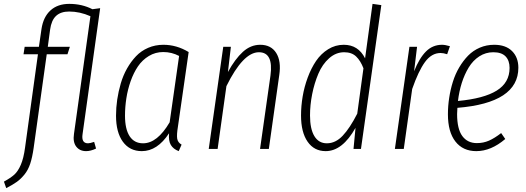

<svg xmlns="http://www.w3.org/2000/svg" viewBox="-65 -761 2690 981"><path d="M384.8 -28.8Q395 -28.8 416 -36.1L425.8 -2Q398.4 11.2 375 11.2Q342.3 11.2 324.5 -12Q306.6 -35.2 313 -77.1L397 -678.2Q342.8 -702.1 288.1 -702.1Q245.6 -702.1 221.4 -679.7Q197.3 -657.2 190.9 -608.9L179.2 -522H292L279.8 -483.9H173.8L106.9 -4.9Q100.1 43 89.4 75.4Q78.6 107.9 59.8 130.9Q41 153.8 21 168.2Q1 182.6 -33.2 200.2L-44.9 167Q-10.3 147.9 8.3 131.1Q26.9 114.3 41.3 81.1Q55.7 47.9 63 -6.8L128.9 -483.9H55.2L61 -522H133.8L147 -612.8Q156.2 -674.3 192.9 -707.8Q229.5 -741.2 289.1 -741.2Q354 -741.2 407.2 -713.9L446.8 -719.2L356.9 -76.2Q349.6 -28.8 384.8 -28.8Z M770 -532.2Q837.4 -532.2 898.9 -495.1L843.8 -111.8Q837.4 -72.8 840.3 -53Q843.3 -33.2 862.8 -22L848.1 11.2Q820.3 0.5 807.9 -20.3Q795.4 -41 798.8 -80.1Q738.8 11.2 659.7 11.2Q597.7 11.2 562.7 -36.9Q527.8 -85 527.8 -169.9Q527.8 -210.9 533.9 -252.2Q540 -293.5 552 -334.5Q564 -375.5 584 -410.9Q604 -446.3 629.9 -473.6Q655.8 -501 691.9 -516.6Q728 -532.2 770 -532.2ZM769 -495.1Q729 -495.1 695.6 -474.9Q662.1 -454.6 639.9 -421.9Q617.7 -389.2 602.5 -346.2Q587.4 -303.2 580.6 -258.8Q573.7 -214.4 573.7 -169.9Q573.7 -101.1 597.4 -64.9Q621.1 -28.8 666 -28.8Q738.8 -28.8 801.8 -136.2L850.1 -475.1Q812.5 -495.1 769 -495.1Z M1264.6 -532.2Q1319.8 -532.2 1346.2 -490.5Q1372.6 -448.7 1361.8 -377L1308.6 0H1263.7L1316.9 -375Q1333 -494.1 1257.8 -494.1Q1177.2 -494.1 1091.8 -320.8L1046.9 0H1001.5L1075.7 -522H1114.7L1099.6 -393.1Q1136.2 -460 1176 -496.1Q1215.8 -532.2 1264.6 -532.2Z M1838.4 -741.2 1883.3 -734.9 1779.3 0H1741.2L1751.5 -107.9Q1684.6 11.2 1599.1 11.2Q1540 11.2 1506.6 -37.1Q1473.1 -85.4 1473.1 -170.9Q1473.1 -218.8 1481.4 -268.1Q1489.7 -317.4 1507.3 -365Q1524.9 -412.6 1550 -449.7Q1575.2 -486.8 1611.8 -509.5Q1648.4 -532.2 1691.4 -532.2Q1765.6 -532.2 1800.3 -462.9ZM1693.4 -494.1Q1651.4 -494.1 1616.7 -463.4Q1582 -432.6 1561.5 -384Q1541 -335.4 1530 -280Q1519 -224.6 1519 -170.9Q1519 -102.1 1541.3 -65.4Q1563.5 -28.8 1605 -28.8Q1649.4 -28.8 1686 -67.6Q1722.7 -106.4 1760.3 -180.2L1792 -412.1Q1777.3 -450.7 1754.6 -472.4Q1731.9 -494.1 1693.4 -494.1Z M2193.8 -532.2Q2209.5 -532.2 2233.9 -524.9L2219.7 -483.9Q2200.7 -490.2 2186 -490.2Q2140.1 -490.2 2106.4 -444.1Q2072.8 -397.9 2041 -306.2L1998 0H1952.6L2026.9 -522H2065.9L2050.8 -397Q2077.1 -463.4 2111.3 -497.8Q2145.5 -532.2 2193.8 -532.2Z M2583.5 -415Q2583.5 -235.4 2272 -210Q2270.5 -193.4 2270.5 -178.2Q2270.5 -102.1 2297.1 -65.9Q2323.7 -29.8 2371.6 -29.8Q2404.8 -29.8 2433.6 -42.5Q2462.4 -55.2 2495.6 -81.1L2516.6 -50.8Q2443.8 11.2 2368.7 11.2Q2300.3 11.2 2262 -37.8Q2223.6 -86.9 2223.6 -176.8Q2223.6 -218.8 2230 -260.7Q2236.3 -302.7 2248.8 -342.8Q2261.2 -382.8 2281.5 -417Q2301.8 -451.2 2327.1 -477.1Q2352.5 -502.9 2386.7 -517.6Q2420.9 -532.2 2460 -532.2Q2519 -532.2 2551.3 -500Q2583.5 -467.8 2583.5 -415ZM2455.6 -494.1Q2416.5 -494.1 2384 -473.1Q2351.6 -452.1 2329.8 -416.3Q2308.1 -380.4 2294.4 -337.2Q2280.8 -293.9 2274.9 -245.1Q2407.2 -257.3 2472.9 -298.1Q2538.6 -338.9 2538.6 -414.1Q2538.6 -451.7 2518.1 -472.9Q2497.6 -494.1 2455.6 -494.1Z"/></svg>

Font: Fira Sans Compressed ExtraLight
Style: Italic
Weight: 250
Width: 3
Italic angle: -8°
Designer: Carrois Corporate & Edenspiekermann AG
Foundry: Carrois Corporate GbR & Edenspiekermann AG
Version: Version 4.203;PS 004.203;hotconv 1.0.88;makeotf.lib2.5.64775